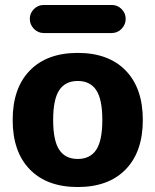

<svg xmlns="http://www.w3.org/2000/svg" viewBox="-20 -743 626 773"><path d="M367.5 -380Q343 -417 293 -417Q243 -417 218.5 -380Q194 -343 194 -260Q194 -177 218.5 -140Q243 -103 293 -103Q343 -103 367.5 -140Q392 -177 392 -260Q392 -343 367.5 -380ZM486 -61Q417 10 293 10Q169 10 100 -61Q31 -132 31 -260Q31 -388 100 -459Q169 -530 293 -530Q417 -530 486 -459Q555 -388 555 -260Q555 -132 486 -61ZM430 -723Q453 -723 469.5 -706.5Q486 -690 486 -667Q486 -644 469.5 -627Q453 -610 430 -610H156Q133 -610 116.5 -627Q100 -644 100 -667Q100 -690 116.5 -706.5Q133 -723 156 -723Z"/></svg>

Font: Rounded Mplus 1c ExtraBold
Style: Regular
Weight: 800
Version: Version 1.059.20150529